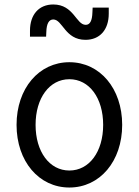

<svg xmlns="http://www.w3.org/2000/svg" viewBox="-20 -828 620 858"><path d="M290 10C426 10 526 -107 526 -270C526 -433 426 -550 290 -550C154 -550 54 -433 54 -270C54 -107 154 10 290 10ZM290 -66C201 -66 139 -150 139 -270C139 -390 201 -474 290 -474C379 -474 441 -390 441 -270C441 -150 379 -66 290 -66ZM114 -664H186L187 -685C188 -723 199 -741 218 -741C260 -741 270 -650 362 -650C426 -650 466 -695 466 -767V-794H394L393 -773C392 -735 382 -717 363 -717C320 -717 310 -808 218 -808C154 -808 114 -763 114 -691Z"/></svg>

Font: CommitMono-dimboump
Style: Regular
Weight: 400
Monospace: yes
Designer: Eigil Nikolajsen
Foundry: Eigil Nikolajsen
Version: Version 1.143